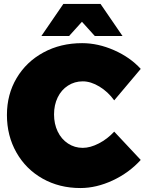

<svg xmlns="http://www.w3.org/2000/svg" viewBox="-20 -934 731 970"><path d="M398 -523Q357 -523 323.5 -501.5Q290 -480 271.5 -442Q253 -404 253 -356Q253 -308 271.5 -269.5Q290 -231 323.5 -209Q357 -187 398 -187Q436 -187 479.5 -209.5Q523 -232 557 -269L691 -126Q632 -61 549.5 -22.5Q467 16 386 16Q280 16 195.5 -31.5Q111 -79 63 -163.5Q15 -248 15 -353Q15 -457 64 -539.5Q113 -622 199.5 -669Q286 -716 395 -716Q475 -716 556 -680.5Q637 -645 691 -586L557 -427Q526 -470 482.5 -496.5Q439 -523 398 -523ZM599 -752H459L394 -824L329 -752H189L300 -914H488Z"/></svg>

Font: Gontserrat Black
Style: Regular
Weight: 900
Designer: Julieta Ulanovsky
Foundry: Julieta Ulanovsky
Version: Version 6.001